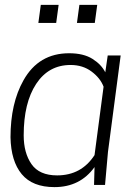

<svg xmlns="http://www.w3.org/2000/svg" viewBox="-20 -757 556 786"><path d="M474 -530H421ZM203 9Q113 9 69 -44Q25 -97 23 -195Q23 -334 76 -428Q138 -539 263 -539Q322 -539 358.5 -516Q395 -493 411 -461L421 -530H474L422 -135L410 0H365L367 -73Q308 9 203 9ZM214 -39Q313 -39 367 -122L404 -402Q391 -437 355 -464Q319 -491 269 -491Q179 -491 128 -413.5Q77 -336 77 -203Q77 -131 109 -85Q141 -39 214 -39ZM210 -663H137L147 -737H220ZM368 -663H295L305 -737H378Z"/></svg>

Font: Tanohe Sans Light
Style: Italic
Weight: 300
Designer: Village Type and Design LLC & Cristiano Sobral
Foundry: Cooper Hewitt Smithsonian Design Museum
Version: Version 1.00;September 29, 2021;FontCreator 13.0.0.2655 64-b